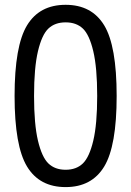

<svg xmlns="http://www.w3.org/2000/svg" viewBox="-20 -760 540 790"><path d="M320.8 -642.6Q293.9 -668 250 -668Q206.1 -668 179.2 -642.6Q152.3 -617.2 136.2 -549.3Q120.1 -481.4 120.1 -365.2Q120.1 -249 136.2 -181.2Q152.3 -113.3 179.2 -87.4Q206.1 -61.5 250 -61.5Q293.9 -61.5 320.8 -87.4Q347.7 -113.3 363.8 -181.2Q379.9 -249 379.9 -365.2Q379.9 -481.4 363.8 -549.3Q347.7 -617.2 320.8 -642.6ZM408.7 -74.7Q357.4 9.8 250 9.8Q142.6 9.8 91.3 -74.7Q40 -159.2 40 -365.2Q40 -571.3 91.3 -655.8Q142.6 -740.2 250 -740.2Q357.4 -740.2 408.7 -655.8Q460 -571.3 460 -365.2Q460 -159.2 408.7 -74.7Z"/></svg>

Font: Rounded-X Mgen+ 2m regular
Style: Regular
Weight: 400
Designer: [Source Han Sans]
Ryoko NISHIZUKA  (kana & ideographs); Paul D. Hunt (Latin, Greek & Cyrillic); Wenlong ZHANG  (bopomofo
Version: Version 1.059.20150602